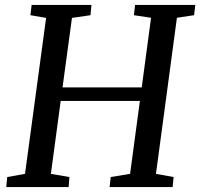

<svg xmlns="http://www.w3.org/2000/svg" viewBox="-20 -763 816 783"><path d="M5.5 0 9.5 -41 82 -54 168 -690 104 -701 109 -743H353L349 -701L273.5 -690L235 -406.5H558L596 -690.5L526 -701L531 -743H776.5L771.5 -701L701.5 -690.5L616 -54L688 -41L684 0H427L431.5 -41L510.5 -54L550.5 -351.5H227.5L187.5 -54L263 -41L260 0Z"/></svg>

Font: Merriweather 28pt
Style: Italic
Weight: 400
Italic angle: -7.8°
Version: Version 2.101